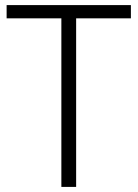

<svg xmlns="http://www.w3.org/2000/svg" viewBox="-20 -734 540 754"><path d="M279 0H221V-662H6V-714H494V-662H279Z"/></svg>

Font: Noto Sans Display Light
Style: Regular
Weight: 300
Designer: Monotype Design Team
Foundry: Monotype Imaging Inc.
Version: Version 2.003